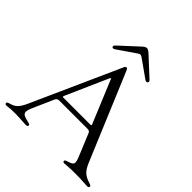

<svg xmlns="http://www.w3.org/2000/svg" viewBox="-243 -1108 1286 1286"><g transform="rotate(45 400.0 -465.0)"><path d="M396.3 -734.7 365.8 -666.5 113.6 -105.1C88.1 -49.7 70 -32.3 29.1 -21C10.7 -16 7.1 -12.8 7.1 -5.3C7.1 1.1 12.4 4.6 19.2 4.6C36.9 4.6 54.7 -0.7 104.8 0C152.7 0.7 179.3 4.6 205.3 4.6C214.8 4.6 221.2 0.7 221.2 -5.7C221.2 -13.1 218 -16.3 198.9 -20.6C134.9 -34.4 128.9 -47.9 160.9 -117.2L218 -246.1L218.4 -246.8L221.2 -253.2C227.3 -265.3 234 -269.5 251.4 -269.5H511.7C528.8 -269.5 534.4 -266.3 539.4 -256.4L609 -88.4C624.3 -44.4 622.5 -35.2 577.8 -21C558.2 -15.6 555.4 -11.7 555.4 -5.7C555.4 0.7 559.3 4.6 569.2 4.6C587.7 4.6 606.2 -0.4 674.4 0C741.1 0.4 765.3 4.6 785.2 4.6C795.8 4.6 800.8 0.7 800.4 -6.4C800.8 -12.8 797.6 -16 778.1 -22C731.2 -37.6 707.4 -54.3 682.9 -111.9L435.4 -702.4L421.2 -735.4C418 -742.5 415.1 -745 409.1 -745C403.8 -745 399.5 -741.8 396.3 -734.7ZM247.9 -313.2 250.7 -319.6 373.2 -596.6 381.7 -614.7C384.9 -621.4 387.1 -621.8 390.3 -615.4L516.7 -311.1C518.5 -305 516.3 -302.9 508.9 -302.6H254.3C246.4 -302.6 244.3 -305.4 247.9 -313.2ZM250.7 -794C236.5 -780.9 248.9 -762.8 267.8 -775.6L399.1 -865.8C409.8 -873.2 419.7 -873.2 430 -865.8L558.6 -774.9C576.7 -762.1 592 -781.2 578.1 -794L448.9 -913.4C420.8 -938.9 410.9 -941.8 380 -913.4Z"/></g></svg>

Font: Margiela Serif
Style: Regular
Weight: 400
Designer: Andreas Faust, Stefan Endress
Version: Version 1.002;FEAKit 1.0